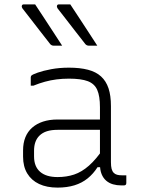

<svg xmlns="http://www.w3.org/2000/svg" viewBox="-20 -844 640 874"><path d="M140 -824Q161 -793 181.5 -761Q202 -729 223 -697.5Q244 -666 263 -636Q254 -636 245 -636Q236 -636 225 -636Q219 -636 214.5 -638.5Q210 -641 208 -644Q181 -679 161.5 -703.5Q142 -728 124 -752Q106 -776 82 -806Q78 -812 79.5 -818Q81 -824 88 -824Q98 -824 105 -824Q112 -824 120.5 -824Q129 -824 140 -824ZM300 -824Q321 -793 341.5 -761Q362 -729 383 -697.5Q404 -666 423 -636Q414 -636 405 -636Q396 -636 385 -636Q379 -636 374.5 -638.5Q370 -641 368 -644Q341 -679 321.5 -703.5Q302 -728 284 -752Q266 -776 242 -806Q238 -812 239.5 -818Q241 -824 248 -824Q258 -824 265 -824Q272 -824 280.5 -824Q289 -824 300 -824ZM485 -361Q485 -330 485 -298Q485 -266 485 -233.5Q485 -201 485 -169Q485 -137 485 -106Q485 -87 488 -75.5Q491 -64 498 -57Q504 -51 513 -48.5Q522 -46 534 -46Q536 -46 538.5 -46Q541 -46 543 -46H555Q555 -37 555 -28.5Q555 -20 555 -11Q555 -5 552 -2.5Q549 0 544 0Q539 0 537 0Q535 0 532 0Q512 0 494.5 -5Q477 -10 463.5 -21.5Q450 -33 442.5 -51.5Q435 -70 435 -97Q435 -135 435 -178Q435 -221 435 -259Q435 -275 435 -291.5Q435 -308 435 -324Q435 -340 435 -356Q435 -407 422.5 -435Q410 -463 379.5 -474.5Q349 -486 294 -486Q264 -486 237 -482.5Q210 -479 184.5 -472Q159 -465 132 -454H120Q120 -464 120 -473Q120 -482 120 -492Q120 -495 121 -497Q122 -499 123 -500Q128 -505 152 -513.5Q176 -522 213 -529Q250 -536 294 -536Q344 -536 380.5 -526.5Q417 -517 440 -496Q463 -475 474 -442Q485 -409 485 -361ZM135 -132Q135 -86 162.5 -62Q190 -38 242 -38Q283 -38 317.5 -49.5Q352 -61 385 -90Q418 -119 454 -172V-83H424Q405 -53 379 -32Q353 -11 319 -0.5Q285 10 242 10Q193 10 158 -6.5Q123 -23 104 -54.5Q85 -86 85 -131V-159Q85 -193 95.5 -219Q106 -245 126.5 -263Q147 -281 176 -290.5Q205 -300 242 -300Q276 -300 308 -300Q340 -300 373.5 -300Q407 -300 445 -300Q453 -300 456.5 -294Q460 -288 461 -277.5Q462 -267 462 -253Q420 -253 386.5 -253Q353 -253 319.5 -253Q286 -253 242 -253Q214 -253 193.5 -246.5Q173 -240 159 -226Q147 -214 141 -197Q135 -180 135 -158Z"/></svg>

Font: Recursive Sans Linear Light
Style: Regular
Weight: 300
Version: Version 1.085